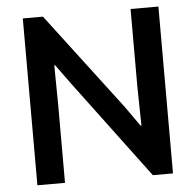

<svg xmlns="http://www.w3.org/2000/svg" viewBox="-52 -772 840 825"><g transform="rotate(-5 368.5 -360.0)"><path d="M76.2 -719.7H163.1L479.5 -302.7L540 -216.8H543.9L541 -385.7V-719.7H661.1V0H574.2L259.8 -420.9L197.3 -506.8H193.4L195.3 -336.9V0H76.2Z"/></g></svg>

Font: Reddit Sans Strawberry SemiBold
Style: Regular
Weight: 600
Designer: Stephen Hutchings
Foundry: Reddit
Version: Version 1.013